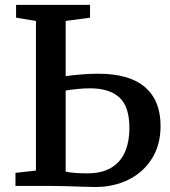

<svg xmlns="http://www.w3.org/2000/svg" viewBox="-20 -763 698 788"><path d="M371 4.5Q347.5 4.5 315.5 3.2Q283.5 2 249.5 1Q215.5 0 184.5 0H43.5V-53.5L127.5 -63V-677L46 -690.5V-743H349.5V-690.5L249.5 -677V-450.5Q279 -454.5 313.5 -457.5Q348 -460.5 382 -460.5Q511.5 -460.5 575.2 -405.2Q639 -350 639 -246.5Q639 -168.5 603.5 -112Q568 -55.5 507.2 -25.5Q446.5 4.5 371 4.5ZM338 -51.5Q396 -51.5 434.2 -73.2Q472.5 -95 491.8 -136.8Q511 -178.5 511 -238.5Q511 -325.5 470 -363Q429 -400.5 350 -400.5Q324.5 -400.5 298 -397.8Q271.5 -395 249.5 -391.5V-58.5Q263.5 -55.5 286.5 -53.5Q309.5 -51.5 338 -51.5Z"/></svg>

Font: Merriweather 20pt SemiBold
Style: Regular
Weight: 600
Version: Version 2.100